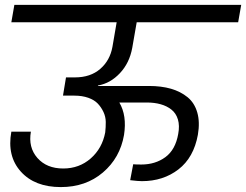

<svg xmlns="http://www.w3.org/2000/svg" viewBox="-20 -760 996 777"><path d="M25.9 -669.9 38.1 -740.2H956.1L943.8 -669.9H533.2L515.1 -565.9Q503.9 -504.9 465.3 -463.9Q426.8 -422.9 377 -414.1L376 -412.1H583Q632.8 -412.1 671.9 -400.9Q710.9 -389.6 739 -366.7Q767.1 -343.8 778.3 -304.9Q789.6 -266.1 780.8 -214.8Q764.2 -122.6 702.4 -74.7Q640.6 -26.9 554.2 -26.9Q539.1 -26.9 506.8 -30.8L519 -95.2Q531.2 -94.2 551.8 -94.2Q608.4 -94.2 649.2 -124Q689.9 -153.8 701.2 -217.8Q707.5 -251.5 700 -276.6Q692.4 -301.8 673.8 -316.4Q655.3 -331.1 630.1 -338.1Q605 -345.2 573.2 -345.2H462.9Q494.1 -292.5 481.9 -213.9Q465.8 -121.1 396.5 -62Q327.1 -2.9 226.1 -2.9Q120.6 -2.9 64.2 -65.7Q7.8 -128.4 25.9 -227.1H105Q93.8 -163.6 131.3 -120.8Q168.9 -78.1 235.8 -78.1Q300.8 -78.1 347.2 -118.9Q393.6 -159.7 405.8 -224.1Q408.2 -245.6 408 -266.6Q407.7 -287.6 398.7 -306.9Q389.6 -326.2 375.7 -340.8Q361.8 -355.5 337.2 -364.3Q312.5 -373 280.8 -373H234.9L247.1 -446.8H283.2Q346.2 -446.8 385.7 -481.2Q425.3 -515.6 435.1 -570.8L452.1 -669.9Z"/></svg>

Font: Poppins
Style: Italic
Weight: 400
Italic angle: -10°
Designer: Ninad Kale (Devanagari), Jonny Pinhorn (Latin)
Foundry: Indian Type Foundry
Version: Version 3.200;PS 1.000;hotconv 16.6.54;makeotf.lib2.5.65590